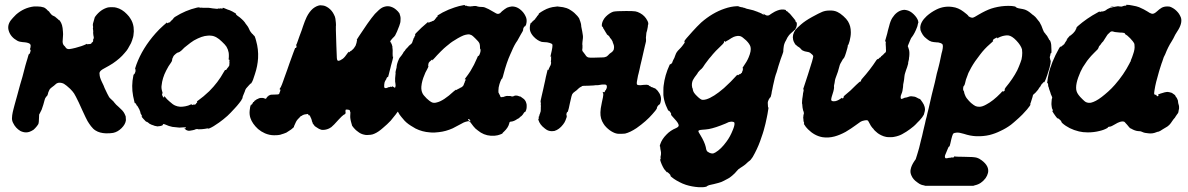

<svg xmlns="http://www.w3.org/2000/svg" viewBox="-20 -514 4963 802"><path d="M122 -487Q126 -487 137 -487Q151 -487 163 -483L169 -480Q169 -480 170 -479Q171 -477 175 -475L176 -474Q176 -474 177 -472.5Q178 -471 179.5 -470Q181 -469 183 -467.5Q185 -466 186.5 -464Q188 -462 188 -461Q194 -454 196 -452Q198 -450 202.5 -448Q207 -446 207.5 -445.5Q208 -445 209.5 -444.5Q211 -444 212 -442L214 -441Q214 -441 217 -438Q220 -435 220 -436L222 -434Q224 -432 226 -430Q228 -428 228.5 -429Q229 -430 230 -428Q231 -426 232 -424Q235 -421 239 -409Q242 -399 243 -381Q244 -371 243 -362Q242 -353 242 -347Q240 -332 247 -324Q251 -321 254 -316Q259 -308 270 -309Q279 -310 295 -314Q323 -321 341 -330L343 -331L344 -330Q344 -329 346.5 -329Q349 -329 351 -330Q353 -331 353 -330Q354 -329 359 -331Q363 -333 363 -335Q362 -336 365 -337Q370 -340 369 -346Q368 -348 369.5 -349.5Q371 -351 371 -353Q373 -357 370 -367Q369 -371 369 -377Q370 -381 369 -388Q368 -395 368 -396Q370 -400 368 -407Q367 -414 372 -428Q374 -433 374.5 -437Q375 -441 378 -445Q389 -460 403 -470Q416 -479 431 -483Q436 -484 448 -484Q460 -484 466 -482Q490 -476 510 -455Q520 -445 525 -436Q535 -421 538 -401Q539 -394 539 -383Q538 -362 534 -353Q533 -350 532 -346Q529 -335 519 -319Q516 -313 514 -310Q510 -303 500 -292Q482 -270 451 -249Q439 -241 413 -227Q398 -219 396 -211Q395 -209 396 -203Q396 -192 405 -173Q415 -153 417 -146Q430 -118 436 -108Q439 -104 449 -95Q454 -91 458 -85Q464 -77 476 -67Q484 -60 490.5 -53Q497 -46 500.5 -38.5Q504 -31 505 -28Q506 -19 506 -12Q504 5 488 21Q472 37 453 41Q444 43 423 43Q396 42 379 31Q369 25 360 13Q351 1 345.5 -8.5Q340 -18 324 -53Q313 -77 309 -86Q295 -115 289.5 -123.5Q284 -132 273 -143Q257 -158 247 -164Q235 -170 223 -168Q217 -167 211 -161Q206 -156 200 -152Q190 -145 187 -140Q180 -126 180 -121Q180 -121 178.5 -117Q177 -113 176 -113Q175 -113 169 -104Q168 -103 161 -77Q157 -63 154 -56Q149 -46 149 -46Q149 -45 146.5 -41Q144 -37 143.5 -35.5Q143 -34 143 -23Q142 -9 142 -4Q141 -1 141 0Q142 3 134.5 12.5Q127 22 120 28Q111 34 102 37Q95 39 89 39Q77 39 65 33Q45 21 35 0Q30 -9 30 -20Q30 -28 31 -33Q33 -46 36 -57Q37 -60 40 -72.5Q43 -85 45.5 -92.5Q48 -100 50 -108.5Q52 -117 53 -119.5Q54 -122 58 -138Q62 -154 64 -160Q66 -166 68 -173.5Q70 -181 74 -194Q83 -227 86 -240Q88 -248 90.5 -255.5Q93 -263 94.5 -268.5Q96 -274 98 -281Q100 -288 101 -288Q104 -288 106 -295Q108 -301 108 -305Q107 -307 106 -307Q105 -307 105 -308Q108 -315 108 -323Q108 -329 103 -332Q95 -337 75 -338Q61 -339 52 -344Q25 -359 17 -384Q9 -407 25 -429Q32 -438 47 -453Q80 -482 122 -487Z M802 -482Q810 -484 812 -483Q815 -481 822 -482Q827 -482 827.5 -481.5Q828 -481 838 -481.5Q848 -482 850.5 -481.5Q853 -481 858.5 -480.5Q864 -480 868 -479Q890 -476 891 -478Q892 -479 893.5 -478.5Q895 -478 898 -478L900 -479Q900 -479 901 -479Q906 -478 908.5 -478Q911 -478 910 -480Q909 -481 910 -481Q911 -483 931 -474Q936 -472 940 -471Q950 -467 961 -460Q965 -457 966 -457V-456Q965 -456 965 -456Q965 -454 971 -449Q983 -441 990 -434Q997 -428 1003 -420Q1005 -416 1010 -410Q1015 -404 1018 -398Q1021 -392 1022 -389.5Q1023 -387 1024.5 -384.5Q1026 -382 1028 -379.5Q1030 -377 1032 -374.5Q1034 -372 1034.5 -372Q1035 -372 1036 -371Q1037 -369 1039 -367Q1041 -365 1041.5 -365Q1042 -365 1044 -362Q1047 -355 1050 -343Q1060 -308 1058 -271Q1056 -238 1045 -205Q1036 -175 1031 -169Q1030 -167 1030 -166.5Q1030 -166 1029 -166Q1027 -166 1020 -158Q1017 -154 1012 -149Q1005 -142 1003 -133Q998 -120 994 -111Q993 -108 993 -105.5Q993 -103 991 -101Q989 -95 979 -83Q975 -78 970 -72Q965 -66 961 -62Q941 -40 930 -30Q912 -14 895 -2Q870 16 855 22Q851 24 850 23Q849 22 846 22.5Q843 23 842 23Q841 23 837 24Q825 26 813 26Q807 26 807 26L806 25Q805 25 802 25Q799 25 797 26Q795 27 795 27Q795 27 794.5 27.5Q794 28 794 27Q793 27 793 28Q793 28 784.5 30Q776 32 773 32Q772 32 769 32H766L763 31H762Q761 30 758 29Q756 29 756 29L755 27L752 28L754 27Q756 26 755.5 25Q755 24 752 24H748L753 22Q757 20 757 19Q757 17 746 18Q738 19 729 19Q714 18 700 16Q685 13 670 6Q664 3 661 5Q660 6 660 8Q660 9 660 9Q660 9 659 9Q658 9 657 10Q656 11 655 11Q654 11 653.5 11.5Q653 12 651.5 12Q650 12 646 13Q640 14 636 14Q635 13 633 13Q625 12 622 10Q614 7 613 7Q613 7 609 5Q605 3 604 2.5Q603 2 600 -1Q592 -7 591 -6Q591 -6 592 -4L587 -9Q579 -17 571 -27L572 -28L574 -27Q574 -29 568 -39L567 -41L566 -47Q564 -51 564 -51.5Q564 -52 563 -55Q562 -58 559 -62.5Q556 -67 556 -68Q553 -73 552 -73Q551 -73 550 -76Q548 -83 544 -83Q543 -83 542 -86Q539 -97 536 -113Q528 -155 537 -198Q538 -203 539 -203Q542 -204 544 -210Q545 -214 545.5 -214.5Q546 -215 546 -215.5Q546 -216 546 -219Q547 -225 545 -225Q544 -225 544 -225Q544 -228 550 -245Q575 -313 630 -375Q645 -392 662 -407Q677 -420 677 -420Q678 -420 678 -418.5Q678 -417 679 -417Q681 -417 685 -420Q687 -422 687 -421Q687 -420 688 -420Q691 -421 692 -424Q693 -426 697 -429Q703 -434 705 -438Q706 -440 712 -444Q755 -471 802 -482ZM861 -365Q854 -366 847 -365Q824 -364 790 -345Q777 -337 760 -323Q750 -316 739 -304Q730 -296 725 -295Q722 -295 718 -292Q716 -290 714 -289Q711 -287 707 -282.5Q703 -278 703 -275Q703 -275 701 -272Q699 -267 699 -263Q699 -259 694 -252Q684 -239 674 -219Q658 -188 655 -157Q653 -146 658 -130Q660 -124 659 -124Q657 -124 657 -120.5Q657 -117 659 -113Q662 -106 665 -107Q666 -107 666 -110V-113L668 -111Q677 -99 687 -91Q702 -77 712 -73Q730 -65 754 -70Q766 -72 778 -78Q781 -79 782 -79L781 -78Q780 -76 781 -76Q784 -75 788 -77H791Q790 -76 792 -77Q795 -77 797 -78.5Q799 -80 799 -81Q799 -82 800 -83Q806 -87 803 -90Q802 -91 802.5 -91Q803 -91 806 -93Q830 -110 854 -133Q891 -170 914 -212Q918 -218 919 -220Q920 -223 921 -222Q922 -221 923.5 -221.5Q925 -222 927 -225L928 -227L932 -232L933 -233L937 -239Q938 -240 938 -245Q938 -250 938.5 -253Q939 -256 938 -256Q937 -256 938 -257Q940 -265 936 -265Q935 -265 935 -267Q936 -272 936 -281Q936 -290 935 -295Q933 -307 926 -319Q920 -328 907 -340Q883 -364 861 -365Z M1317 -492Q1321 -492 1329 -491Q1339 -490 1352 -481Q1367 -470 1375 -453Q1380 -444 1381 -436Q1382 -431 1383 -418.5Q1384 -406 1383 -405Q1383 -404 1383 -388Q1384 -368 1385 -323Q1386 -286 1387 -272Q1388 -260 1393 -260Q1400 -260 1411 -268Q1419 -273 1434 -295L1436 -298L1437 -297Q1437 -295 1437 -295Q1437 -295 1439 -296Q1441 -297 1442.5 -299Q1444 -301 1444.5 -301.5Q1445 -302 1445 -301Q1446 -299 1450 -305L1451 -306Q1452 -305 1454 -308L1455 -309Q1455 -309 1456 -310Q1457 -311 1458.5 -313Q1460 -315 1461.5 -317.5Q1463 -320 1464.5 -322Q1466 -324 1466 -325Q1466 -327 1467 -328.5Q1468 -330 1467.5 -330Q1467 -330 1468 -332Q1471 -336 1469 -337Q1469 -338 1470 -340Q1473 -345 1470 -347Q1469 -348 1514 -414Q1533 -441 1546 -456Q1565 -476 1576 -482Q1588 -488 1600 -488Q1612 -488 1626 -480Q1634 -475 1642 -466.5Q1650 -458 1650 -453Q1651 -451 1652 -447Q1654 -440 1653 -430Q1653 -421 1651 -416Q1648 -405 1643 -394Q1641 -389 1638.5 -382.5Q1636 -376 1633 -371Q1630 -366 1630 -365Q1630 -365 1628.5 -363.5Q1627 -362 1627 -362V-361L1625 -359L1624 -358L1622 -357Q1622 -356 1621.5 -356Q1621 -356 1620 -354.5Q1619 -353 1619 -353Q1619 -353 1617 -351Q1610 -343 1610 -341L1611 -338Q1612 -338 1612 -338Q1612 -338 1612 -337Q1612 -336 1612.5 -335.5Q1613 -335 1614 -336V-335Q1614 -334 1614.5 -332.5Q1615 -331 1615.5 -330Q1616 -329 1616 -329H1617Q1616 -328 1618 -324Q1618 -323 1618 -323V-322Q1619 -322 1619 -321.5Q1619 -321 1619 -317Q1621 -307 1620 -289Q1620 -277 1620.5 -277Q1621 -277 1622 -277Q1623 -278 1622 -275Q1622 -274 1621 -269.5Q1620 -265 1619 -261Q1615 -244 1613 -239Q1612 -235 1611 -230.5Q1610 -226 1607.5 -217Q1605 -208 1604 -203Q1603 -198 1602 -196Q1601 -194 1601 -192L1600 -191V-192L1599 -193L1598 -192Q1594 -188 1594 -185V-184L1592 -181Q1590 -178 1589 -176Q1586 -172 1585 -161Q1584 -150 1586 -148Q1588 -145 1593 -146Q1598 -147 1598 -147.5Q1598 -148 1600 -148.5Q1602 -149 1602 -149.5Q1602 -150 1605 -150Q1610 -150 1610 -152Q1614 -151 1617 -151Q1619 -151 1618 -153V-154L1620 -153Q1622 -152 1625 -150Q1629 -148 1635.5 -142.5Q1642 -137 1647.5 -131Q1653 -125 1656 -120Q1660 -113 1661 -107L1662 -103Q1661 -103 1660 -101Q1658 -93 1661 -89Q1662 -88 1662 -84Q1662 -80 1660 -76Q1655 -65 1643 -49Q1639 -45 1633 -36Q1624 -24 1612 -10Q1598 5 1580 20Q1561 37 1545 44Q1537 48 1528 49Q1520 50 1513 50Q1506 50 1499 48Q1486 45 1475 36Q1467 31 1458 20.5Q1449 10 1450 8Q1450 7 1448 1Q1442 -19 1443 -31Q1443 -35 1443.5 -40.5Q1444 -46 1443.5 -46.5Q1443 -47 1442.5 -47Q1442 -47 1442 -49.5Q1442 -52 1441 -53.5Q1440 -55 1433 -56Q1425 -57 1424 -55.5Q1423 -54 1423 -48Q1424 -44 1423.5 -41.5Q1423 -39 1420.5 -37Q1418 -35 1415 -34Q1409 -30 1396 -16Q1372 11 1364 17Q1354 24 1346 26Q1332 30 1322 28Q1312 25 1304 19Q1300 17 1295 13L1286 1L1285 -4Q1282 -8 1283 -8L1282 -13Q1281 -14 1281 -15.5Q1281 -17 1279 -21Q1277 -25 1276.5 -25.5Q1276 -26 1276 -27Q1276 -30 1273 -32Q1272 -33 1270.5 -32.5Q1269 -32 1268.5 -34Q1268 -36 1267 -37Q1265 -39 1260 -37Q1257 -37 1252.5 -36Q1248 -35 1245 -33.5Q1242 -32 1241.5 -31Q1241 -30 1239.5 -30Q1238 -30 1236.5 -29Q1235 -28 1230 -22Q1229 -21 1224 -16Q1218 -9 1216 -4Q1214 1 1211 7Q1207 15 1208 15Q1209 17 1196 27Q1186 34 1176 40Q1164 45 1156 47Q1153 48 1150 49Q1142 51 1125 51Q1106 51 1087 43Q1071 36 1058 25Q1034 3 1026 -21Q1021 -36 1023 -53Q1024 -69 1029 -78L1030 -80V-77L1029 -74L1031 -76Q1033 -78 1035 -82.5Q1037 -87 1038 -88H1039Q1039 -87 1040 -88Q1041 -89 1043 -92Q1045 -95 1045.5 -94.5Q1046 -94 1047.5 -95.5Q1049 -97 1050 -97.5Q1051 -98 1052.5 -99Q1054 -100 1054 -100Q1057 -100 1058 -102Q1058 -102 1058.5 -102Q1059 -102 1060.5 -102.5Q1062 -103 1062 -103Q1062 -103 1063 -104H1064H1065Q1066 -105 1066.5 -104.5Q1067 -104 1068 -105H1070Q1070 -105 1077 -105Q1079 -105 1079.5 -104.5Q1080 -104 1082 -104Q1084 -104 1084 -103Q1084 -102 1085.5 -102.5Q1087 -103 1087.5 -102Q1088 -101 1089.5 -101.5Q1091 -102 1092 -102.5Q1093 -103 1092.5 -103.5Q1092 -104 1093 -105Q1096 -106 1094 -107L1097 -109Q1096 -110 1097.5 -110.5Q1099 -111 1098.5 -111.5Q1098 -112 1099 -112Q1102 -112 1101 -113Q1100 -114 1101 -114Q1102 -114 1103 -114.5Q1104 -115 1103 -115H1104V-116H1106Q1108 -117 1108 -117Q1109 -119 1128 -119Q1140 -119 1140 -119.5Q1140 -120 1141 -120Q1147 -120 1147 -125Q1147 -126 1149 -130Q1152 -136 1151 -139Q1151 -141 1149 -141H1147L1149 -144Q1153 -149 1158 -162Q1161 -171 1163 -175.5Q1165 -180 1167 -187Q1169 -194 1171.5 -199.5Q1174 -205 1180 -223Q1186 -241 1189 -249Q1199 -276 1205 -293Q1213 -314 1213 -314Q1214 -314 1214.5 -313.5Q1215 -313 1217 -315Q1220 -318 1218 -323L1217 -326L1220 -332Q1222 -338 1224.5 -344.5Q1227 -351 1231 -363Q1235 -374 1240 -387Q1244 -400 1246 -405Q1253 -426 1261 -443Q1272 -465 1287 -478Q1302 -490 1317 -492Z M1919 -493Q1921 -493 1922 -492Q1922 -489 1928 -490Q1931 -490 1931.5 -489Q1932 -488 1935 -488Q1938 -488 1940 -487.5Q1942 -487 1944.5 -487Q1947 -487 1947 -487.5Q1947 -488 1954 -488L1960 -489H1968Q1970 -488 1976.5 -486.5Q1983 -485 1991.5 -485Q2000 -485 2005 -483Q2019 -478 2042 -464Q2054 -456 2060 -456Q2064 -456 2069 -459Q2071 -461 2077 -467Q2089 -477 2098 -482Q2108 -486 2118 -487Q2125 -487 2129 -486Q2140 -484 2151 -476Q2167 -464 2175 -447Q2183 -432 2178 -413Q2177 -409 2175.5 -407.5Q2174 -406 2174 -405Q2174 -404 2173 -404Q2172 -405 2170.5 -403Q2169 -401 2167 -398Q2164 -390 2165 -390Q2166 -390 2166 -390Q2166 -390 2165.5 -389.5Q2165 -389 2164.5 -386.5Q2164 -384 2162.5 -382Q2161 -380 2156 -371Q2143 -348 2141 -344Q2129 -328 2117 -299Q2115 -295 2112 -288Q2096 -253 2083 -203Q2081 -194 2078 -187Q2078 -185 2076 -185Q2075 -185 2070.5 -174.5Q2066 -164 2063 -149Q2063 -145 2062 -137V-128L2066 -120Q2070 -113 2070 -111Q2072 -106 2077 -109Q2079 -110 2079 -109Q2079 -107 2085 -110L2087 -111Q2087 -110 2088.5 -111Q2090 -112 2091.5 -112Q2093 -112 2094 -113H2096Q2096 -112 2097 -113Q2098 -114 2098.5 -113.5Q2099 -113 2100 -113V-114Q2100 -113 2101 -113H2108Q2108 -113 2110 -113Q2112 -113 2114 -112.5Q2116 -112 2118 -111Q2126 -111 2126 -113Q2126 -114 2127 -113Q2127 -114 2135 -115Q2142 -115 2151 -111Q2153 -111 2153.5 -111Q2154 -111 2157 -108.5Q2160 -106 2160 -106.5Q2160 -107 2162 -105Q2168 -100 2168 -101L2173 -95Q2177 -90 2179 -81Q2180 -79 2180 -71Q2180 -63 2179 -59Q2178 -54 2175 -48L2173 -46Q2172 -48 2168 -42Q2165 -36 2157 -28V-29Q2158 -30 2152.5 -25Q2147 -20 2147 -20Q2147 -20 2141 -17Q2127 -7 2115 -6Q2110 -6 2109 -4Q2108 -3 2107 2Q2103 19 2085 36Q2079 41 2079.5 42Q2080 43 2076 45Q2070 48 2059 51Q2047 54 2030 53Q2000 51 1976 31Q1970 26 1966 23Q1957 14 1948 1Q1944 -5 1940.5 -7Q1937 -9 1932 -7Q1928 -6 1924 -5Q1917 -3 1907 3Q1889 13 1871 22Q1842 35 1813 38Q1793 41 1776 39Q1744 37 1716 23Q1705 17 1696 11Q1675 -2 1663 -18Q1659 -23 1657 -25Q1650 -32 1640 -51Q1628 -73 1623 -97Q1621 -108 1622 -108Q1624 -109 1624 -116Q1624 -119 1624.5 -120Q1625 -121 1625 -124.5Q1625 -128 1625.5 -128.5Q1626 -129 1626 -132Q1629 -145 1629 -145Q1630 -145 1630 -147Q1630 -149 1630.5 -149Q1631 -149 1631 -150Q1631 -151 1632 -153Q1633 -156 1632 -162Q1632 -164 1631.5 -167Q1631 -170 1630.5 -173Q1630 -176 1630.5 -187.5Q1631 -199 1632 -203.5Q1633 -208 1632 -211Q1632 -215 1635 -226Q1637 -231 1637 -238Q1638 -246 1642 -257Q1647 -271 1652 -276Q1658 -283 1663 -291Q1667 -299 1668 -299Q1671 -301 1674 -307Q1677 -311 1678 -311.5Q1679 -312 1681 -314.5Q1683 -317 1683.5 -317Q1684 -317 1686 -320Q1688 -323 1688.5 -323Q1689 -323 1691.5 -325.5Q1694 -328 1694.5 -328Q1695 -328 1698 -331Q1701 -334 1702 -337Q1703 -341 1704 -343Q1704 -344 1705 -346Q1706 -348 1705.5 -348Q1705 -348 1707 -350Q1708 -353 1707 -353Q1707 -353 1708.5 -355Q1710 -357 1711 -358.5Q1712 -360 1711 -360Q1710 -360 1712 -362Q1715 -366 1715 -369Q1715 -369 1713.5 -369.5Q1712 -370 1720 -378Q1739 -398 1763 -418L1769 -423V-421Q1769 -419 1769 -419Q1772 -419 1776 -422Q1778 -424 1778 -423Q1779 -421 1784 -425L1786 -426Q1786 -425 1789 -427Q1791 -428 1791 -427L1794 -430Q1795 -430 1796 -431.5Q1797 -433 1797 -433.5Q1797 -434 1799 -436Q1802 -438 1802 -440Q1802 -441 1804 -442Q1809 -445 1808 -448Q1807 -449 1807 -449Q1810 -451 1829 -462Q1854 -475 1879 -483Q1896 -489 1919 -493ZM1942 -370Q1937 -371 1932 -370Q1924 -369 1916 -366Q1906 -362 1892 -354Q1866 -339 1855 -329Q1851 -326 1845 -321Q1836 -314 1821 -299Q1808 -286 1805.5 -283Q1803 -280 1797 -273.5Q1791 -267 1788 -264Q1786 -261 1786 -261Q1786 -261 1786 -263Q1786 -265 1786 -265Q1786 -265 1785 -265Q1782 -264 1778 -259L1776 -258L1771 -252Q1770 -250 1770 -249Q1770 -247 1769 -244Q1768 -240 1769 -238Q1771 -237 1765 -226Q1759 -215 1757 -211Q1755 -206 1753 -201Q1742 -176 1740 -152Q1739 -136 1745 -124Q1748 -117 1762 -103Q1775 -91 1781 -88Q1791 -82 1804 -86Q1832 -92 1876 -133Q1883 -139 1884 -139Q1886 -138 1889 -139Q1890 -140 1892 -142Q1894 -144 1895 -143Q1897 -142 1900 -146Q1902 -148 1902 -147Q1904 -147 1906 -149Q1907 -150 1907.5 -149.5Q1908 -149 1909.5 -150.5Q1911 -152 1911 -152L1915 -156Q1915 -157 1916 -158Q1917 -159 1917 -160Q1917 -161 1917.5 -162Q1918 -163 1919 -164V-166Q1917 -165 1920 -168Q1921 -170 1922 -172V-174Q1920 -173 1923 -176Q1926 -180 1925 -183Q1925 -183 1923 -183Q1921 -183 1921 -183Q1921 -183 1926 -190Q1936 -203 1945 -217Q1961 -243 1973 -272Q1976 -280 1977 -280Q1980 -280 1982 -284Q1989 -299 1987 -308Q1986 -311 1985 -311Q1985 -311 1985 -317Q1985 -326 1983 -332Q1980 -340 1965 -354Q1954 -365 1950 -367Q1946 -369 1942 -370ZM1941 -15Q1939 -18 1936 -16Q1933 -14 1939 -10Q1942 -9 1943 -8L1945 -7V-8Q1945 -11 1941 -15Z M2301 -486Q2306 -487 2308 -487Q2310 -487 2316 -486Q2332 -485 2347 -480Q2356 -477 2366 -470Q2380 -461 2392 -447Q2400 -438 2401 -432Q2402 -429 2404 -424Q2406 -419 2406.5 -415.5Q2407 -412 2407.5 -409.5Q2408 -407 2408 -403Q2409 -396 2412 -383Q2413 -380 2413.5 -373.5Q2414 -367 2414.5 -367Q2415 -367 2415 -363Q2416 -360 2413 -339Q2413 -336 2412.5 -332.5Q2412 -329 2412.5 -327Q2413 -325 2413 -325.5Q2413 -326 2413 -324Q2413 -322 2413 -319Q2413 -316 2413 -314Q2412 -310 2412 -306Q2412 -300 2419 -293Q2423 -288 2425 -285Q2430 -276 2438 -274Q2447 -272 2491 -274Q2501 -274 2505.5 -275Q2510 -276 2513 -277.5Q2516 -279 2521 -284Q2526 -290 2531 -293Q2541 -299 2544 -308Q2545 -312 2545 -317Q2545 -324 2542 -331Q2540 -334 2539 -340Q2535 -349 2530 -354Q2528 -356 2528 -356Q2528 -359 2522 -365Q2514 -370 2514 -373Q2514 -373 2511 -377.5Q2508 -382 2506 -386Q2501 -395 2500 -395Q2500 -395 2500 -396Q2500 -397 2498.5 -400Q2497 -403 2495.5 -403Q2494 -403 2494 -405Q2493 -417 2500 -430Q2504 -438 2511 -445Q2525 -459 2541 -465Q2553 -468 2596 -468Q2625 -468 2634 -466.5Q2643 -465 2654 -459Q2674 -448 2684 -428Q2690 -417 2687 -410Q2686 -408 2686 -402Q2685 -394 2683 -387Q2679 -377 2679 -366Q2678 -359 2678 -356.5Q2678 -354 2678.5 -350.5Q2679 -347 2678.5 -342Q2678 -337 2676.5 -333Q2675 -329 2674 -323Q2673 -316 2666 -288Q2664 -281 2663.5 -277Q2663 -273 2661 -266Q2659 -258 2655 -241Q2654 -235 2651.5 -224.5Q2649 -214 2647.5 -207.5Q2646 -201 2645 -198Q2642 -185 2640 -171Q2639 -162 2642 -160Q2645 -158 2655 -158Q2662 -159 2669 -159.5Q2676 -160 2682 -160L2690 -158Q2690 -157 2692 -155.5Q2694 -154 2696 -154L2698 -153Q2697 -152 2699 -151L2706 -149Q2706 -149 2710 -147Q2715 -144 2715 -146Q2715 -146 2717.5 -144Q2720 -142 2723 -139Q2726 -136 2727 -135Q2745 -113 2740 -91Q2739 -85 2737.5 -82Q2736 -79 2736 -78.5Q2736 -78 2735 -78Q2734 -78 2732 -76Q2728 -73 2725 -67Q2723 -62 2723.5 -61.5Q2724 -61 2723.5 -60Q2723 -59 2722 -58Q2721 -55 2705 -37Q2680 -8 2639 21Q2612 39 2591 44Q2583 45 2566 45Q2553 45 2540 38Q2526 31 2513 18Q2505 10 2501 3Q2487 -18 2488 -45Q2488 -58 2494 -86Q2500 -112 2500 -118Q2500 -125 2498 -128L2497 -130H2499Q2500 -129 2501 -129Q2507 -127 2507 -135Q2507 -136 2507.5 -136Q2508 -136 2508 -136Q2510 -136 2511 -138Q2512 -140 2512 -141.5Q2512 -143 2512 -143Q2515 -143 2515 -152Q2515 -158 2511 -160Q2509 -161 2501 -161Q2493 -161 2486 -159.5Q2479 -158 2473 -158Q2467 -158 2467 -158Q2466 -157 2438 -156Q2413 -156 2410 -154H2409L2410 -153L2409 -152Q2406 -151 2406 -151Q2406 -151 2402.5 -149Q2399 -147 2393 -141Q2387 -135 2382 -132Q2373 -126 2370 -120Q2367 -113 2364 -98Q2363 -93 2360.5 -83Q2358 -73 2356 -62Q2352 -45 2350 -46Q2348 -46 2346.5 -40Q2345 -34 2347 -31Q2349 -27 2342 -11Q2339 -3 2332 6Q2316 27 2296 33Q2291 34 2285 34Q2277 34 2269 31Q2262 28 2255 22Q2235 7 2229 -13Q2228 -17 2228 -17L2230 -16V-19Q2231 -21 2230 -25L2231 -28Q2232 -27 2232.5 -29Q2233 -31 2233 -33Q2233 -35 2233.5 -35Q2234 -35 2234.5 -37Q2235 -39 2236 -41Q2237 -43 2237 -44.5Q2237 -46 2237.5 -46Q2238 -46 2238.5 -49Q2239 -52 2239 -58.5Q2239 -65 2239 -66Q2240 -74 2239 -74.5Q2238 -75 2239 -78Q2240 -85 2238 -88Q2237 -89 2242 -110.5Q2247 -132 2249.5 -143Q2252 -154 2253.5 -161.5Q2255 -169 2257 -177Q2259 -185 2260 -192Q2265 -214 2267 -221V-224L2268 -222Q2269 -221 2269 -221Q2271 -221 2273 -228L2274 -230L2277 -236Q2277 -238 2278 -238L2279 -240Q2279 -241 2280 -242L2282 -249L2281 -250Q2282 -250 2282 -253V-254Q2281 -254 2281 -257L2282 -265V-268V-280Q2282 -280 2281 -278L2279 -276Q2279 -276 2281 -286Q2290 -323 2287 -329Q2285 -332 2275 -335Q2266 -338 2253 -338Q2247 -338 2243 -339Q2225 -344 2209 -361Q2197 -374 2194 -387Q2193 -391 2193 -398Q2193 -407 2196 -416Q2198 -419 2198 -419Q2199 -418 2200.5 -419.5Q2202 -421 2203 -423Q2204 -425 2205 -425Q2207 -425 2209 -429Q2210 -430 2210.5 -430Q2211 -430 2212 -431Q2217 -435 2216 -436Q2216 -437 2219.5 -440.5Q2223 -444 2222.5 -444.5Q2222 -445 2226 -449Q2228 -451 2229 -452.5Q2230 -454 2230.5 -455Q2231 -456 2230.5 -456.5Q2230 -457 2233.5 -459.5Q2237 -462 2242.5 -465.5Q2248 -469 2252 -471Q2275 -484 2301 -486Z M3057 -488Q3063 -488 3063.5 -488Q3064 -488 3066 -487Q3070 -485 3077 -484Q3082 -483 3083 -483Q3083 -482 3090 -481Q3093 -480 3095 -479Q3099 -477 3106 -476Q3127 -472 3146 -464Q3149 -462 3151 -462L3162 -457Q3167 -453 3170 -453H3173L3170 -455Q3167 -457 3167 -457.5Q3167 -458 3170 -456Q3177 -452 3180 -450Q3186 -448 3192 -450Q3194 -451 3204 -458Q3218 -467 3227 -470Q3245 -477 3260 -473Q3262 -472 3262.5 -472Q3263 -472 3263 -471Q3262 -470 3264 -468.5Q3266 -467 3268 -466.5Q3270 -466 3270 -465.5Q3270 -465 3272 -463Q3281 -456 3285 -450Q3291 -443 3295 -438Q3297 -436 3299 -433Q3301 -430 3302 -430V-428Q3303 -426 3304 -423L3306 -420L3307 -421L3308 -422V-420Q3309 -412 3308 -407Q3306 -397 3303 -394Q3302 -392 3301 -390L3300 -389Q3300 -391 3295 -385Q3292 -382 3291.5 -382Q3291 -382 3283 -374.5Q3275 -367 3273 -363Q3269 -358 3266 -351Q3265 -348 3263 -345Q3259 -339 3256 -330Q3255 -326 3254.5 -324.5Q3254 -323 3253.5 -318Q3253 -313 3252.5 -310Q3252 -307 3252 -304Q3253 -298 3248 -286Q3245 -278 3241 -267Q3229 -231 3227 -222Q3225 -215 3224 -212Q3217 -195 3209 -156Q3207 -147 3206 -140.5Q3205 -134 3204 -132Q3203 -122 3200 -112Q3199 -108 3198.5 -107.5Q3198 -107 3198 -107Q3197 -108 3196 -106Q3195 -104 3191 -98Q3187 -89 3187 -85Q3187 -76 3188 -68Q3188 -66 3189 -65.5Q3190 -65 3190 -63Q3188 -49 3186 -38Q3184 -29 3183 -23Q3178 3 3170 31Q3168 38 3166 44Q3163 53 3155 76Q3143 109 3124 142Q3115 156 3109 159Q3107 160 3103 164Q3094 173 3088 177Q3084 180 3080 182.5Q3076 185 3073 187Q3065 191 3057 201Q3051 209 3038 220Q3035 222 3031 225.5Q3027 229 3020 232.5Q3013 236 3011.5 237Q3010 238 3004 241Q2993 247 2981 250Q2973 252 2961.5 255Q2950 258 2948 258Q2941 259 2934 263Q2932 264 2932.5 264.5Q2933 265 2929 266Q2918 269 2899 268Q2870 266 2845 258Q2830 253 2819 247Q2805 240 2795 233Q2789 229 2784.5 225Q2780 221 2780.5 220.5Q2781 220 2781 219Q2781 217 2775.5 211.5Q2770 206 2768 205Q2766 205 2766 206L2754 192Q2742 172 2737 152Q2736 151 2737.5 151.5Q2739 152 2739.5 152Q2740 152 2739.5 147Q2739 142 2739 142L2740 136Q2740 135 2740.5 134.5Q2741 134 2741 129.5Q2741 125 2741 122Q2740 118 2739.5 113.5Q2739 109 2738.5 108.5Q2738 108 2738 104Q2738 97 2736 97Q2735 97 2738 88Q2745 67 2764 48Q2780 31 2804 21Q2815 16 2815 10Q2815 1 2798 -17Q2782 -34 2783 -35.5Q2784 -37 2783 -40Q2779 -48 2775 -51Q2774 -52 2773 -52Q2772 -51 2771.5 -52Q2771 -53 2769 -57Q2764 -67 2761 -75Q2753 -96 2751 -117Q2751 -123 2751 -136.5Q2751 -150 2752 -156Q2757 -200 2777 -243Q2778 -245 2778.5 -245.5Q2779 -246 2780 -246Q2783 -245 2786 -250Q2787 -252 2787 -252Q2789 -252 2789 -256Q2789 -257 2792 -263Q2798 -273 2800 -281Q2802 -286 2804 -291Q2809 -301 2824 -315Q2827 -318 2829.5 -321.5Q2832 -325 2835 -329Q2843 -339 2839 -340Q2839 -340 2838.5 -340.5Q2838 -341 2838 -341Q2840 -347 2873 -383Q2891 -403 2909 -420Q2956 -461 3007 -478Q3033 -487 3057 -488ZM3072 -363Q3061 -366 3045 -360Q3036 -356 3023 -347Q3018 -344 3015.5 -343Q3013 -342 3011 -340Q3009 -338 3008.5 -338Q3008 -338 3009 -341Q3010 -342 3009 -342Q3008 -342 3006 -342Q3003 -340 3004 -336Q3004 -334 2985 -316Q2969 -301 2958 -288Q2952 -281 2949 -277Q2945 -273 2942 -269Q2921 -242 2916 -233Q2914 -231 2912.5 -229Q2911 -227 2910 -226Q2909 -225 2908.5 -225Q2908 -225 2903 -220Q2898 -215 2896 -212Q2895 -210 2892.5 -206Q2890 -202 2887 -198.5Q2884 -195 2882 -192Q2880 -189 2877 -184Q2870 -174 2870 -158Q2871 -146 2873 -145Q2873 -145 2874 -140Q2875 -128 2891 -113Q2905 -99 2913 -97Q2919 -96 2930 -99Q2960 -108 3004 -146Q3033 -172 3059 -201L3060 -202Q3062 -197 3067 -203Q3069 -205 3070 -204Q3071 -203 3074 -206Q3076 -209 3076.5 -208.5Q3077 -208 3078.5 -210Q3080 -212 3079.5 -212.5Q3079 -213 3080 -215Q3084 -219 3082 -220Q3081 -220 3082.5 -222.5Q3084 -225 3084 -226Q3084 -229 3082 -229Q3081 -229 3081 -229.5Q3081 -230 3085 -236Q3100 -257 3107 -274Q3119 -302 3115 -318Q3112 -330 3097 -345Q3080 -361 3072 -363ZM3042 -5Q3034 -7 3024 -4Q3022 -3 3011 2Q2968 20 2941 25Q2929 27 2913 28Q2897 29 2897 34Q2897 37 2906 51Q2923 79 2928 100Q2930 113 2932 115Q2933 119 2943 124Q2950 127 2954 127Q2960 128 2968 123Q2992 109 3015 77Q3030 57 3041 29Q3049 10 3048 1Q3048 -4 3042 -5Z M3769 -230V-231Q3769 -231 3769 -230ZM3750 -472Q3757 -474 3765 -472Q3782 -469 3797 -454Q3811 -440 3815 -427Q3815 -426 3815.5 -423.5Q3816 -421 3816 -420Q3816 -419 3816 -419Q3815 -419 3813 -409Q3813 -406 3810 -399Q3801 -375 3789 -359Q3786 -356 3784.5 -352Q3783 -348 3781 -344Q3779 -340 3777.5 -335.5Q3776 -331 3774 -327Q3772 -323 3772 -320L3774 -316V-315Q3774 -314 3774.5 -313.5Q3775 -313 3775 -312.5Q3775 -312 3776 -309Q3780 -299 3778 -278Q3777 -272 3777 -272Q3778 -270 3774 -255L3773 -249L3774 -250L3775 -251L3774 -250L3769 -233L3765 -222Q3763 -215 3761 -209.5Q3759 -204 3758 -196Q3757 -188 3756.5 -182Q3756 -176 3755 -173Q3752 -161 3752 -150Q3751 -141 3749.5 -134Q3748 -127 3746 -123Q3742 -114 3742 -109Q3742 -103 3744 -101Q3746 -100 3753 -103Q3758 -106 3761 -106Q3766 -106 3779 -111Q3784 -113 3794 -111Q3797 -110 3801 -110Q3805 -109 3812 -105Q3819 -101 3821 -101Q3824 -101 3833 -87Q3840 -77 3842.5 -67Q3845 -57 3843 -50Q3841 -41 3839 -35Q3834 -25 3821 -11Q3817 -7 3813 -3Q3804 7 3797 13Q3795 14 3792 17Q3784 24 3766 36Q3746 49 3733 53Q3725 56 3713 58Q3709 59 3698 59Q3687 59 3682 58Q3671 56 3661 51Q3651 46 3646 42Q3632 31 3628 24Q3628 23 3627 23Q3626 23 3618 12Q3614 6 3610 -2.5Q3606 -11 3604 -11Q3600 -13 3591 -11Q3580 -9 3574 -5Q3565 1 3553 10Q3537 22 3512 37Q3488 50 3466 56Q3440 63 3415 59Q3382 53 3355 26Q3345 16 3340 7Q3337 3 3338 3Q3340 1 3338 -4Q3336 -6 3337 -6L3336 -12V-14Q3336 -14 3336 -15Q3335 -19 3335 -23Q3335 -23 3335.5 -26Q3336 -29 3336 -32Q3336 -35 3337 -36Q3339 -40 3337 -47Q3336 -50 3335.5 -50.5Q3335 -51 3335 -52Q3335 -53 3334 -56Q3332 -62 3331 -79Q3330 -82 3330 -82.5Q3330 -83 3330.5 -92.5Q3331 -102 3332.5 -109Q3334 -116 3334 -120Q3334 -124 3335.5 -129Q3337 -134 3337 -137Q3337 -140 3336 -141L3335 -142L3337 -148Q3339 -155 3355 -203Q3378 -273 3377 -280Q3376 -284 3368 -290Q3362 -296 3354 -297Q3340 -299 3333 -303Q3329 -305 3329 -305.5Q3329 -306 3325.5 -309.5Q3322 -313 3320.5 -314.5Q3319 -316 3317 -317Q3315 -318 3312 -320Q3307 -325 3306 -325Q3304 -325 3299 -333.5Q3294 -342 3293 -348Q3288 -369 3303 -390Q3310 -398 3326 -412Q3343 -427 3372 -443Q3401 -459 3414.5 -464.5Q3428 -470 3444 -470Q3464 -471 3478 -464Q3489 -459 3502.5 -447Q3516 -435 3522 -425Q3528 -415 3531 -404Q3534 -393 3534 -379Q3534 -369 3532.5 -360.5Q3531 -352 3529 -343Q3524 -325 3522 -326Q3522 -326 3521 -324V-323L3522 -324L3521 -320Q3520 -316 3519.5 -313Q3519 -310 3514 -294Q3509 -278 3507.5 -276Q3506 -274 3505 -271V-268L3504 -270V-272L3503 -270Q3502 -269 3499.5 -264.5Q3497 -260 3496.5 -259Q3496 -258 3494.5 -255.5Q3493 -253 3491 -249.5Q3489 -246 3488 -243Q3481 -214 3470 -187Q3468 -183 3466 -167Q3465 -163 3464 -158Q3463 -153 3464 -150Q3464 -143 3461 -132Q3451 -103 3452 -96Q3454 -91 3462 -91Q3475 -90 3493 -103L3497 -106V-105Q3497 -104 3499 -103Q3504 -103 3504 -110Q3504 -112 3509 -116Q3532 -134 3556 -159Q3571 -173 3572 -173Q3576 -173 3577 -176Q3577 -177 3576.5 -178Q3576 -179 3581 -185Q3615 -223 3641 -263Q3645 -268 3646 -267Q3650 -267 3653 -272Q3655 -274 3656 -274Q3657 -273 3660 -277Q3661 -280 3662 -280Q3663 -280 3664 -281L3666 -283L3668 -285Q3669 -286 3669.5 -286Q3670 -286 3674 -291Q3677 -293 3677.5 -294Q3678 -295 3678.5 -295Q3679 -295 3679.5 -295.5Q3680 -296 3680 -297Q3681 -299 3681 -304Q3681 -309 3680.5 -311Q3680 -313 3680.5 -314Q3681 -315 3680.5 -315Q3680 -315 3680 -323.5Q3680 -332 3679.5 -332Q3679 -332 3680 -335Q3681 -341 3678 -341Q3677 -342 3677 -342Q3678 -345 3686 -374Q3687 -381 3689 -387Q3691 -393 3694 -405Q3699 -426 3707 -439Q3725 -467 3750 -472Z M4177 -489Q4192 -490 4206 -489Q4222 -487 4222 -486Q4222 -485 4225 -483Q4231 -479 4253 -476Q4270 -473 4288 -457Q4292 -453 4297 -450Q4306 -443 4310 -437Q4312 -434 4315.5 -430Q4319 -426 4322 -422Q4331 -407 4336 -391Q4339 -381 4346 -374Q4349 -370 4349 -369.5Q4349 -369 4350.5 -368Q4352 -367 4353 -365Q4354 -363 4354 -363Q4354 -364 4354.5 -363.5Q4355 -363 4355 -362Q4355 -361 4356.5 -358.5Q4358 -356 4358.5 -356Q4359 -356 4360 -353Q4361 -350 4363 -347L4364 -345L4365 -346L4366 -348V-345Q4367 -342 4368 -340Q4372 -331 4372 -305Q4372 -301 4372 -296L4371 -291V-292L4370 -293L4369 -291Q4368 -290 4367.5 -286Q4367 -282 4367 -282Q4366 -282 4365 -275Q4365 -271 4365.5 -271Q4366 -271 4366 -270Q4366 -269 4367 -265Q4367 -263 4367.5 -262.5Q4368 -262 4368 -262Q4369 -262 4369 -258Q4369 -254 4367.5 -246.5Q4366 -239 4364 -231Q4358 -210 4354 -199Q4347 -179 4344 -174Q4343 -172 4342 -171L4341 -170Q4341 -171 4340 -171Q4339 -171 4337 -168.5Q4335 -166 4334 -165Q4334 -164 4333.5 -164.5Q4333 -165 4330.5 -161.5Q4328 -158 4327 -155.5Q4326 -153 4325 -153V-152V-151Q4324 -151 4322 -149Q4317 -139 4308 -130Q4306 -127 4301 -123Q4296 -119 4295 -117.5Q4294 -116 4293 -109Q4290 -98 4287 -90Q4286 -87 4286 -87Q4286 -87 4285 -84Q4282 -78 4284 -78Q4285 -78 4284 -76Q4283 -74 4281 -71Q4274 -60 4251 -36Q4236 -21 4223 -10Q4218 -6 4215 -3Q4211 1 4203 7Q4183 22 4159 33Q4137 44 4113 50Q4087 56 4058 55Q4033 54 4006 45Q3987 39 3976 40Q3966 41 3963 43Q3958 46 3950 84Q3947 98 3945 98Q3942 98 3937 112Q3935 116 3930 129Q3925 139 3928 145Q3929 148 3936 147Q3941 146 3942 145.5Q3943 145 3947.5 145Q3952 145 3953 144Q3954 143 3958 144Q3965 144 3966 141Q3965 139 3965 139Q3965 139 3966 139Q3971 141 4007 141Q4049 141 4061 145Q4069 147 4081 156Q4113 180 4107 208Q4104 220 4097 230Q4088 242 4077 249.5Q4066 257 4052 260L4046 262H3945H3845L3838 260Q3831 259 3827 257Q3821 255 3812 248Q3794 236 3787 219Q3781 206 3784 193Q3787 177 3800 158Q3804 153 3805 151Q3807 146 3811 132Q3813 125 3814 122Q3818 111 3827 72Q3830 61 3832 52.5Q3834 44 3836 34.5Q3838 25 3840.5 15.5Q3843 6 3844 1Q3845 -4 3847 -13Q3851 -26 3854 -41Q3855 -47 3859 -61Q3869 -103 3872 -118Q3878 -144 3885 -170Q3887 -178 3889 -188Q3893 -208 3897 -221Q3899 -228 3901.5 -238.5Q3904 -249 3905 -253Q3911 -280 3913 -291Q3915 -298 3916 -302Q3921 -325 3916 -330Q3912 -334 3902 -336Q3900 -337 3893 -337Q3878 -338 3871 -340Q3861 -343 3852 -351Q3840 -360 3835 -368Q3828 -379 3825 -388Q3824 -393 3824 -399Q3825 -423 3851 -447Q3869 -463 3891 -474Q3923 -490 3958 -485Q3983 -482 4005 -465Q4022 -452 4024 -449Q4025 -445 4033 -442Q4037 -440 4043 -440Q4049 -441 4068 -453Q4097 -470 4120 -478Q4148 -487 4177 -489ZM4192 -366Q4184 -367 4175 -365Q4168 -364 4158 -360Q4152 -357 4151.5 -357Q4151 -357 4147.5 -355Q4144 -353 4144 -353.5Q4144 -354 4145 -355L4146 -357H4144Q4142 -357 4141 -356Q4130 -351 4128 -347Q4126 -344 4128 -343H4130L4128 -342Q4127 -341 4124 -338Q4121 -335 4114 -329Q4092 -310 4074 -286Q4051 -257 4037 -232Q4028 -215 4025 -209Q4023 -203 4021 -198Q4014 -182 4011 -166Q4009 -157 4006 -155Q4003 -152 4003 -143Q4003 -137 4003.5 -136Q4004 -135 4005 -136L4006 -134Q4008 -122 4013 -112Q4017 -104 4022 -99Q4025 -95 4027.5 -92.5Q4030 -90 4036 -84Q4048 -74 4054.5 -71Q4061 -68 4071 -68Q4083 -68 4099 -77Q4128 -92 4160 -125L4167 -133L4169 -132Q4173 -131 4176 -135Q4179 -139 4176 -141Q4176 -142 4181 -149Q4211 -185 4229 -220Q4233 -229 4234.5 -232.5Q4236 -236 4238 -241Q4243 -253 4247 -266Q4250 -280 4250 -293Q4250 -302 4249 -308Q4244 -325 4225.5 -344.5Q4207 -364 4192 -366Z M4630 -488Q4636 -490 4636 -490L4628 -486Q4616 -483 4615 -484Q4615 -484 4617 -484.5Q4619 -485 4622.5 -486Q4626 -487 4630 -488ZM4685 -494Q4697 -494 4710 -491Q4728 -488 4738 -484Q4759 -475 4773 -466Q4783 -459 4790 -457Q4799 -454 4811 -465Q4824 -477 4833 -482Q4843 -487 4855 -487Q4864 -487 4867 -486Q4873 -484 4880.5 -479.5Q4888 -475 4894.5 -468.5Q4901 -462 4905 -456Q4910 -448 4913 -440Q4920 -416 4897 -382Q4894 -378 4889 -369Q4884 -359 4881 -353Q4877 -346 4874 -341Q4859 -318 4847 -287Q4844 -280 4841 -275Q4838 -267 4835 -257Q4834 -253 4832 -249Q4827 -235 4824 -224Q4823 -219 4821 -214Q4807 -167 4803 -140Q4803 -138 4802 -134Q4800 -123 4802 -120Q4804 -117 4809 -118Q4811 -118 4811 -115Q4811 -112 4814.5 -112Q4818 -112 4819 -115Q4820 -117 4818 -118L4817 -119Q4818 -120 4827 -123Q4847 -130 4858 -130Q4866 -129 4875 -126Q4878 -124 4883.5 -120Q4889 -116 4889 -116Q4888 -115 4891 -111Q4896 -106 4900 -95Q4901 -92 4901 -88Q4901 -84 4903 -78Q4905 -72 4905 -68Q4906 -61 4903 -51Q4903 -48 4902.5 -47Q4902 -46 4901 -42Q4900 -41 4896.5 -36Q4893 -31 4891 -28Q4889 -23 4882 -16Q4878 -11 4877 -9Q4870 2 4864 8Q4857 15 4847 20Q4841 23 4837 26Q4824 35 4819 36Q4816 36 4811 38Q4795 45 4778 43Q4761 42 4751 37Q4745 34 4740 34Q4727 34 4714 28Q4710 26 4710 26L4708 25Q4702 21 4701 22Q4701 22 4699.5 20.5Q4698 19 4695 15.5Q4692 12 4688 7Q4684 3 4682 0.5Q4680 -2 4678.5 -3.5Q4677 -5 4676 -5.5Q4675 -6 4674 -6Q4662 -10 4636 6Q4631 9 4625 12Q4619 15 4616 15Q4610 15 4607 18L4606 19H4607Q4608 20 4608 20L4605 21Q4591 29 4573 33Q4550 39 4524 39Q4503 39 4487 35Q4445 25 4417 0Q4414 -3 4414.5 -3Q4415 -3 4414 -5Q4413 -7 4411.5 -9Q4410 -11 4410 -11.5Q4410 -12 4409 -12L4408 -13L4407 -14Q4399 -21 4398 -21V-20Q4398 -18 4398 -18Q4398 -18 4396 -20.5Q4394 -23 4391 -26.5Q4388 -30 4387 -32Q4381 -40 4376 -49L4374 -53L4376 -51L4378 -50V-51Q4378 -55 4375 -60Q4373 -64 4374 -63L4373 -69Q4372 -72 4372 -77Q4372 -82 4372 -83Q4372 -84 4372.5 -90Q4373 -96 4373 -96Q4373 -96 4373 -98Q4373 -100 4373.5 -100Q4374 -100 4374 -101Q4373 -101 4373.5 -101Q4374 -101 4374 -101V-103L4375 -104V-108Q4375 -109 4372 -115Q4369 -121 4368.5 -124Q4368 -127 4367.5 -127.5Q4367 -128 4367 -129Q4367 -130 4366.5 -130.5Q4366 -131 4364.5 -136Q4363 -141 4362.5 -141.5Q4362 -142 4362 -143Q4362 -144 4361.5 -145.5Q4361 -147 4361 -148Q4361 -149 4360 -150Q4359 -151 4359 -153L4358 -158Q4358 -158 4358 -161Q4358 -164 4357 -165.5Q4356 -167 4355 -167H4354Q4354 -170 4357 -189Q4360 -205 4362 -213Q4364 -219 4366 -227Q4375 -255 4389 -284Q4407 -320 4410 -320Q4410 -320 4410 -319Q4411 -317 4416 -322Q4418 -325 4418 -324Q4419 -323 4421.5 -326Q4424 -329 4424 -329Q4426 -329 4427 -332V-333Q4427 -334 4431 -339Q4435 -344 4437 -348L4439 -351L4437 -349Q4435 -347 4435 -348Q4435 -349 4449 -365L4452 -368L4450 -365L4449 -363L4451 -365Q4464 -375 4471 -385Q4472 -387 4472 -387.5Q4472 -388 4473 -390Q4476 -393 4476 -395Q4476 -396 4475.5 -396.5Q4475 -397 4481 -404Q4520 -438 4565 -462L4572 -466L4573 -465Q4574 -464 4576.5 -464.5Q4579 -465 4581 -466Q4583 -467 4583 -466Q4583 -465 4588 -467Q4590 -467 4590.5 -467Q4591 -467 4592 -468H4593L4597 -470Q4601 -472 4602 -473L4603 -474H4602L4614 -480Q4627 -484 4638 -486Q4649 -488 4650 -488L4656 -487Q4662 -487 4661.5 -486.5Q4661 -486 4664.5 -486.5Q4668 -487 4668.5 -487.5Q4669 -488 4670 -488L4676 -490Q4676 -490 4678 -490Q4685 -490 4685 -492Q4685 -492 4684.5 -493Q4684 -494 4685 -494ZM4625 -383Q4620 -383 4616 -379Q4615 -377 4611 -374Q4607 -371 4604 -366Q4597 -354 4588 -341Q4585 -338 4583.5 -336.5Q4582 -335 4580 -332Q4578 -329 4577 -327.5Q4576 -326 4573 -323Q4570 -320 4569.5 -317Q4569 -314 4568 -313Q4567 -309 4559 -302Q4554 -297 4550 -293Q4536 -279 4529 -270Q4527 -267 4521 -260Q4513 -249 4507 -239Q4506 -237 4503 -233Q4493 -216 4484 -191Q4475 -166 4475 -148Q4475 -139 4477 -133Q4481 -119 4501 -100Q4511 -90 4515 -88Q4525 -83 4537 -85Q4546 -87 4557.5 -93Q4569 -99 4582 -109Q4595 -119 4609.5 -132Q4624 -145 4637 -160Q4674 -202 4698 -249Q4701 -256 4702 -256.5Q4703 -257 4703 -258.5Q4703 -260 4704 -263Q4709 -274 4713 -287Q4721 -309 4719 -324Q4719 -331 4717 -334Q4714 -340 4701 -354Q4687 -368 4682 -370Q4680 -370 4680 -371.5Q4680 -373 4679 -374Q4677 -377 4672 -377Q4671 -377 4671 -377Q4670 -378 4658 -378Q4633 -380 4631 -382Q4630 -382 4629.5 -382Q4629 -382 4628.5 -382.5Q4628 -383 4625 -383Z"/></svg>

Font: TT2020 Style B
Style: Italic
Weight: 400
Italic angle: -15°
Version: Version 0.2.000